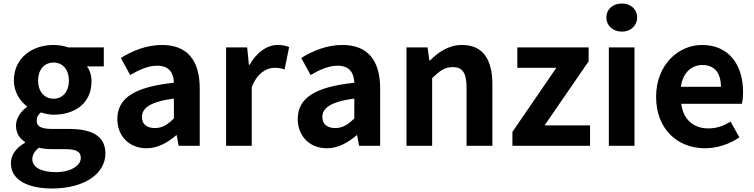

<svg xmlns="http://www.w3.org/2000/svg" viewBox="-20 -830 4292 1093"><path d="M276 243C463 243 580 157 580 44C580 -54 507 -96 372 -96H277C211 -96 189 -112 189 -142C189 -164 197 -177 213 -190C237 -182 263 -177 285 -177C405 -177 501 -241 501 -367C501 -402 490 -433 475 -452H571V-560H369C346 -568 316 -574 285 -574C166 -574 59 -503 59 -371C59 -306 95 -253 133 -225V-221C100 -197 71 -158 71 -116C71 -70 93 -41 122 -22V-17C71 12 42 52 42 99C42 198 144 243 276 243ZM285 -268C236 -268 197 -305 197 -371C197 -437 235 -474 285 -474C335 -474 372 -437 372 -371C372 -305 334 -268 285 -268ZM298 150C216 150 164 123 164 76C164 53 176 31 201 11C221 16 245 19 279 19H347C407 19 440 29 440 69C440 113 382 150 298 150Z M814 14C878 14 934 -18 983 -60H986L997 0H1117V-327C1117 -489 1044 -574 902 -574C814 -574 734 -541 668 -500L721 -403C773 -433 823 -456 875 -456C944 -456 968 -414 970 -359C745 -335 648 -272 648 -152C648 -57 714 14 814 14ZM862 -101C819 -101 788 -120 788 -164C788 -214 834 -251 970 -269V-156C935 -121 904 -101 862 -101Z M1267 0H1413V-334C1445 -415 1498 -444 1542 -444C1565 -444 1581 -441 1600 -435L1626 -562C1609 -569 1591 -574 1560 -574C1502 -574 1442 -534 1401 -461H1397L1387 -560H1267Z M1841 14C1905 14 1961 -18 2010 -60H2013L2024 0H2144V-327C2144 -489 2071 -574 1929 -574C1841 -574 1761 -541 1695 -500L1748 -403C1800 -433 1850 -456 1902 -456C1971 -456 1995 -414 1997 -359C1772 -335 1675 -272 1675 -152C1675 -57 1741 14 1841 14ZM1889 -101C1846 -101 1815 -120 1815 -164C1815 -214 1861 -251 1997 -269V-156C1962 -121 1931 -101 1889 -101Z M2294 0H2440V-385C2482 -426 2511 -448 2557 -448C2612 -448 2636 -417 2636 -331V0H2783V-349C2783 -490 2731 -574 2610 -574C2534 -574 2477 -534 2428 -486H2424L2414 -560H2294Z M2897 0H3339V-116H3080L3331 -481V-560H2925V-444H3147L2897 -79Z M3446 0H3592V-560H3446ZM3520 -650C3570 -650 3607 -684 3607 -730C3607 -778 3570 -810 3520 -810C3469 -810 3432 -778 3432 -730C3432 -684 3469 -650 3520 -650Z M3993 14C4063 14 4134 -10 4189 -48L4139 -138C4099 -113 4059 -99 4013 -99C3930 -99 3870 -147 3858 -239H4203C4207 -252 4210 -279 4210 -306C4210 -461 4130 -574 3976 -574C3842 -574 3715 -461 3715 -279C3715 -95 3837 14 3993 14ZM3856 -336C3867 -418 3919 -460 3978 -460C4050 -460 4084 -412 4084 -336Z"/></svg>

Font: Noto Sans CJK JP Bold
Style: Regular
Weight: 700
Designer: Ryoko NISHIZUKA (kana & ideographs); Paul D. Hunt (Latin, Greek & Cyrillic); Wenlong ZHANG (bopomofo); Sandoll Communica
Foundry: Adobe Systems Incorporated
Version: Version 1.004;PS 1.004;hotconv 1.0.82;makeotf.lib2.5.63406